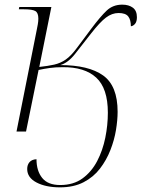

<svg xmlns="http://www.w3.org/2000/svg" viewBox="-20 -566 628 826"><path d="M238 240Q177 240 137 219Q97 198 97 161Q97 143 107 131.5Q117 120 137 119Q137 169 161.5 199.5Q186 230 239 230Q296 230 335 201.5Q374 173 398 127Q422 81 433 26.5Q444 -28 444 -81Q444 -186 394 -232Q344 -278 249 -277Q219 -277 194 -273.5Q169 -270 146 -265L92 0H51L138 -437Q140 -447 142.5 -460.5Q145 -474 145 -486Q145 -511 132 -518.5Q119 -526 83 -526H61L63 -536H201L149 -278Q186 -282 213 -288Q240 -294 263 -310Q286 -326 311 -360L373 -443Q412 -495 439 -520.5Q466 -546 506 -546Q534 -546 551.5 -533Q569 -520 569 -492Q569 -473 561 -463.5Q553 -454 543 -453Q543 -481 531.5 -495.5Q520 -510 490 -510Q462 -510 436 -490.5Q410 -471 371 -421Q333 -372 302.5 -333.5Q272 -295 239 -286Q361 -286 423.5 -241.5Q486 -197 486 -85Q486 -50 479 -7Q472 36 455 79.5Q438 123 410 159.5Q382 196 339.5 218Q297 240 238 240Z"/></svg>

Font: Noto Serif Display ExtraLight
Style: Italic
Weight: 200
Italic angle: -12°
Designer: Monotype Design Team
Foundry: Monotype Imaging Inc.
Version: Version 2.009